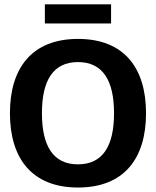

<svg xmlns="http://www.w3.org/2000/svg" viewBox="-20 -838 707 870"><path d="M483.3 -731.7V-818.3H183.3V-731.7ZM333.3 11.7C541.7 11.7 641.7 -119.2 641.7 -325C641.7 -530.8 541.7 -661.7 333.3 -661.7C125.8 -661.7 25 -530.8 25 -325C25 -119.2 125.8 11.7 333.3 11.7ZM333.3 -93.3C220.8 -93.3 170 -176.7 170 -325C170 -473.3 220.8 -556.7 333.3 -556.7C445.8 -556.7 496.7 -473.3 496.7 -325C496.7 -176.7 445.8 -93.3 333.3 -93.3Z"/></svg>

Font: Familjen Grotesk
Style: Bold
Weight: 700
Designer: Anders Wikstroem, Jonas Baeckman, Matilda Gysing, Kristian Moeller
Foundry: Familjen STHLM AB
Version: Version 2.000